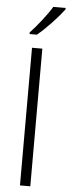

<svg xmlns="http://www.w3.org/2000/svg" viewBox="-65 -1025 382 1056"><g transform="rotate(5 126.5 -497.0)"><path d="M253 -986V-994H185C159 -950 105 -882 68 -843V-834H108C158 -874 223 -945 253 -986ZM145 0V-760H88V0Z"/></g></svg>

Font: Noto Sans Gujarati Light
Style: Regular
Weight: 300
Designer: Jelle Bosma - Monotype Design Team, Universal Thirst
Foundry: Monotype Imaging Inc.
Version: Version 2.106